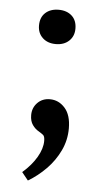

<svg xmlns="http://www.w3.org/2000/svg" viewBox="-46 -443 337 630"><g transform="rotate(5 122.5 -128.5)"><path d="M70 155 49 129Q79 103 95.5 74.5Q112 46 112 21Q112 6 106.5 1.5Q101 -3 91 -9Q80 -15 71 -27.5Q62 -40 62 -60Q62 -84 78 -100.5Q94 -117 119 -117Q148 -117 168.5 -94Q189 -71 189 -27Q189 12 172.5 46.5Q156 81 129 108.5Q102 136 70 155ZM182 -355Q182 -330 165.5 -314.5Q149 -299 122 -299Q95 -299 78.5 -314.5Q62 -330 62 -355Q62 -382 78.5 -397Q95 -412 122 -412Q149 -412 165.5 -397Q182 -382 182 -355Z"/></g></svg>

Font: Yrsa Medium
Style: Regular
Weight: 500
Designer: Anna Giedrys (Yrsa+Rasa design), David Brezina (Yrsa art-direction, Rasa art-direction, design)
Foundry: Rosetta Type Foundry
Version: Version 2.004